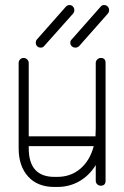

<svg xmlns="http://www.w3.org/2000/svg" viewBox="-20 -737 492 762"><path d="M399 -20Q399 0 380 0Q372 0 366 -5.5Q360 -11 360 -20V-82Q335 -41 295.5 -18Q256 5 207 5H196Q129 5 91.5 -36.5Q54 -78 54 -149V-487Q54 -495 59.5 -501Q65 -507 74 -507Q82 -507 88 -501Q94 -495 94 -487V-196H359Q360 -211 360 -228V-487Q360 -495 366 -501Q372 -507 380 -507Q399 -507 399 -487ZM196 -35H207Q261 -35 299 -67.5Q337 -100 352 -157H94V-149Q94 -35 196 -35ZM241 -710Q247 -717 256 -717Q264 -717 269.5 -711Q275 -705 275 -697Q275 -689 270 -683L155 -554Q150 -548 142 -548Q133 -548 127.5 -553.5Q122 -559 122 -567Q122 -576 127 -581ZM379 -710Q384 -717 393 -717Q402 -717 407.5 -711Q413 -705 413 -697Q413 -689 408 -683L294 -554Q288 -548 279 -548Q271 -548 265 -553.5Q259 -559 259 -567Q259 -576 265 -581Z"/></svg>

Font: Libertine Sup Light
Style: Regular
Weight: 300
Designer: Bastien Sozeau
Foundry: NBR — Bastien Sozeau
Version: Version 2.003; ttfautohint (v1.8.4.7-5d5b);gftools[0.9.33]